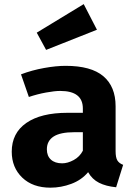

<svg xmlns="http://www.w3.org/2000/svg" viewBox="-20 -876 655 914"><path d="M530.3 -156.9Q530.3 -126.2 538.7 -112.3Q547.2 -98.5 566.2 -91.3L532.8 15.4Q484.6 10.8 451.5 -5.9Q418.5 -22.6 399.5 -56.4Q368.2 -19 319.5 -0.8Q270.8 17.4 220 17.4Q135.9 17.4 85.9 -30.5Q35.9 -78.5 35.9 -153.8Q35.9 -242.6 105.4 -290.8Q174.9 -339 301 -339H374.4V-359.5Q374.4 -443.1 266.7 -443.1Q240.5 -443.1 199.5 -435.6Q158.5 -428.2 117.4 -414.4L80 -522.1Q132.8 -542.1 190 -552.3Q247.2 -562.6 292.3 -562.6Q413.8 -562.6 472.1 -513.1Q530.3 -463.6 530.3 -370.3ZM275.9 -98.5Q302.1 -98.5 330.8 -114.1Q359.5 -129.7 374.4 -158.5V-246.7H334.4Q266.7 -246.7 234.9 -225.9Q203.1 -205.1 203.1 -165.1Q203.1 -133.8 222.3 -116.2Q241.5 -98.5 275.9 -98.5ZM378.5 -856.4 441.5 -734.4 199.5 -638.5 154.9 -720.5Z"/></svg>

Font: FiraCode Nerd Font
Style: Bold
Weight: 700
Designer: Carrois Corporate, Edenspiekermann AG, Nikita Prokopov
Foundry: Carrois Corporate, Edenspiekermann AG, Nikita Prokopov
Version: Version 6.002;Nerd Fonts 2.1.0